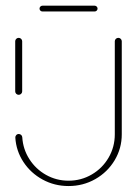

<svg xmlns="http://www.w3.org/2000/svg" viewBox="-20 -649 474 664"><path d="M44.8 -321.1Q39.6 -321.1 36.1 -324.6Q32.6 -328.1 32.6 -333V-506.3Q32.6 -511.1 36.1 -514.6Q39.6 -518.1 44.8 -518.1Q49.6 -518.1 53.1 -514.6Q56.7 -511.1 56.7 -506.3V-333Q56.7 -328.1 53.1 -324.6Q49.6 -321.1 44.8 -321.1ZM389.3 -518.1Q394.1 -518.1 397.6 -514.6Q401.1 -511.1 401.1 -506.3V-184.4Q401.1 -135.9 376.5 -94.8Q351.9 -53.7 309.6 -29.6Q267.4 -5.6 217 -5.6Q168.5 -5.6 127.4 -28Q86.3 -50.4 61.1 -88.7Q35.9 -127 33 -173Q32.6 -177.8 36.1 -181.7Q39.6 -185.6 44.8 -185.6Q49.6 -185.6 53.1 -182.4Q56.7 -179.3 57 -174.4Q59.6 -133 81.7 -98.5Q103.7 -64.1 139.4 -44.1Q175.2 -24.1 217 -24.1Q260.7 -24.1 297.4 -45.6Q334.1 -67 355.6 -103.9Q377 -140.7 377 -184.4V-506.3Q377 -511.1 380.6 -514.6Q384.1 -518.1 389.3 -518.1ZM116.7 -619.3Q116.7 -623.3 119.6 -626.3Q122.6 -629.3 126.7 -629.3H307.4Q311.5 -629.3 314.4 -626.3Q317.4 -623.3 317.4 -619.3Q317.4 -615.2 314.4 -612.2Q311.5 -609.3 307.4 -609.3H126.7Q122.6 -609.3 119.6 -612.2Q116.7 -615.2 116.7 -619.3Z"/></svg>

Font: 26F Galaxy Sans Thin
Style: Regular
Weight: 100
Designer: C₂₉H₂₅N₃O₅
Version: Version 1.100